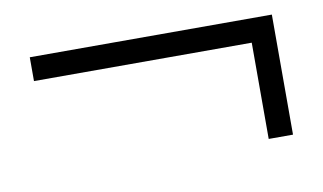

<svg xmlns="http://www.w3.org/2000/svg" viewBox="-40 -496 654 389"><g transform="rotate(-10 286.5 -301.5)"><path d="M38 -376H486V-178H536V-425H38Z"/></g></svg>

Font: Kiri Minchoo Light
Style: Regular
Weight: 300
Designer: Ryoko NISHIZUKA 西塚涼子 (kana & ideographs); Frank Grießhammer (Latin, Greek & Cyrillic);
akenotsuki.com/eyeben/fonts/ (U+
Foundry: Adobe
akenotsuki.com/eyeben/fonts/
Version: Version 4.002;hotconv 1.0.119;makeotfexe 2.5.65604